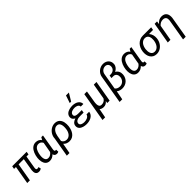

<svg xmlns="http://www.w3.org/2000/svg" viewBox="387 -2558 4509 4509"><g transform="rotate(-45 2641.0 -304.0)"><path d="M549.3 -453.6H481.4L427.2 -129.9Q426.3 -118.7 426.3 -107.7Q426.3 -96.7 429.4 -87.9Q432.6 -79.1 439.9 -73.7Q447.3 -68.4 460.9 -68.4Q472.7 -68.4 483.6 -71.8Q494.6 -75.2 505.4 -79.1L519.5 -14.6Q499.5 -2 479.2 3.9Q459 9.8 435.5 8.8Q403.8 8.3 384 -4.2Q364.3 -16.6 353.8 -36.6Q343.3 -56.6 340.8 -82.3Q338.4 -107.9 340.8 -135.7L393.6 -453.6H220.7L142.1 0H53.7L132.3 -453.6H69.8L83 -528.3H562.5Z M1105 -528.3 1038.6 -133.8Q1037.6 -126 1036.9 -115.7Q1036.1 -105.5 1037.8 -95.9Q1039.6 -86.4 1044.7 -79.6Q1049.8 -72.8 1061 -72.3Q1067.4 -71.3 1073.7 -72.3Q1080.1 -73.2 1085.9 -74.2L1090.8 -5.9Q1077.6 2 1064.2 5.9Q1050.8 9.8 1035.2 9.3Q1001 8.8 979.2 -8.1Q957.5 -24.9 950.7 -58.6Q918.5 -24.9 879.9 -6.8Q841.3 11.2 793.9 10.3Q760.3 9.3 734.9 -2Q709.5 -13.2 691.4 -32.2Q673.3 -51.3 661.9 -75.9Q650.4 -100.6 644.5 -128.4Q638.7 -156.2 637.9 -185.5Q637.2 -214.8 640.1 -242.7L641.1 -253.4Q645 -285.2 653.3 -318.8Q661.6 -352.5 675 -384.5Q688.5 -416.5 707 -444.8Q725.6 -473.1 750 -494.4Q774.4 -515.6 805.2 -527.6Q835.9 -539.6 874 -538.6Q917 -537.6 953.4 -520Q989.7 -502.4 1013.2 -465.8L1049.8 -528.3ZM729 -240.7Q727.1 -223.1 726.3 -203.1Q725.6 -183.1 727.8 -163.8Q730 -144.5 735.8 -126.5Q741.7 -108.4 752.2 -94.7Q762.7 -81.1 779.1 -72.5Q795.4 -64 818.8 -63.5Q839.8 -62.5 858.2 -67.9Q876.5 -73.2 892.3 -82.8Q908.2 -92.3 922.1 -105.7Q936 -119.1 948.2 -134.8L994.1 -395Q979 -427.2 953.1 -445.3Q927.2 -463.4 891.6 -464.4Q863.8 -465.3 842 -456.1Q820.3 -446.8 803.2 -430.4Q786.1 -414.1 773.9 -392.3Q761.7 -370.6 752.9 -346.7Q744.1 -322.8 738.8 -298.1Q733.4 -273.4 730.5 -251.5Z M1684.1 -247.1Q1678.2 -199.2 1661.4 -152.6Q1644.5 -106 1616 -69.3Q1587.4 -32.7 1546.1 -10.7Q1504.9 11.2 1450.2 10.3Q1407.2 9.3 1368.4 -6.1Q1329.6 -21.5 1301.8 -55.2L1253.9 203.1H1165.5L1249 -281.2V-282.7Q1250 -316.9 1259.8 -349.1Q1269.5 -381.3 1287.1 -410.2Q1304.7 -439 1328.4 -462.9Q1352.1 -486.8 1380.6 -503.9Q1409.2 -521 1441.2 -530Q1473.1 -539.1 1506.8 -538.1Q1545.4 -537.1 1575 -524.9Q1604.5 -512.7 1625.5 -492.4Q1646.5 -472.2 1659.9 -445.3Q1673.3 -418.5 1680.2 -387.7Q1687 -356.9 1688 -323.7Q1689 -290.5 1685.5 -257.8ZM1597.7 -257.3Q1599.6 -276.4 1600.8 -299.1Q1602.1 -321.8 1600.1 -344.5Q1598.1 -367.2 1592.3 -388.7Q1586.4 -410.2 1575.2 -426.5Q1564 -442.9 1545.9 -453.1Q1527.8 -463.4 1501.5 -464.4Q1464.8 -465.3 1436.8 -448.7Q1408.7 -432.1 1388.4 -405.3Q1368.2 -378.4 1355.5 -345.7Q1342.8 -313 1337.4 -281.7L1313 -138.2Q1329.1 -101.6 1358.6 -82.8Q1388.2 -64 1428.2 -63Q1467.3 -62 1496.8 -77.9Q1526.4 -93.8 1546.9 -119.9Q1567.4 -146 1579.6 -179.4Q1591.8 -212.9 1596.2 -247.1Z M2048.3 -233.9Q2024.4 -233.9 1998 -231Q1971.7 -228 1949 -218.5Q1926.3 -209 1910.2 -191.7Q1894 -174.3 1890.6 -145Q1888.7 -128.4 1893.8 -115.7Q1898.9 -103 1908.9 -94Q1918.9 -85 1932.4 -78.9Q1945.8 -72.8 1960.4 -69.1Q1975.1 -65.4 1990 -64Q2004.9 -62.5 2017.1 -62.5Q2040.5 -62 2066.4 -66.9Q2092.3 -71.8 2115.2 -82.8Q2138.2 -93.8 2155.3 -111.8Q2172.4 -129.9 2177.7 -155.8L2266.1 -156.2Q2260.7 -109.9 2236.3 -77.9Q2211.9 -45.9 2176 -26.1Q2140.1 -6.3 2097.7 2.2Q2055.2 10.7 2014.2 9.8Q1990.7 9.3 1965.3 5.9Q1939.9 2.4 1915.8 -4.9Q1891.6 -12.2 1870.1 -24.2Q1848.6 -36.1 1832.8 -53Q1816.9 -69.8 1808.3 -92.5Q1799.8 -115.2 1801.8 -144.5Q1803.2 -171.9 1814 -192.6Q1824.7 -213.4 1841.8 -229Q1858.9 -244.6 1880.9 -255.4Q1902.8 -266.1 1926.8 -273.9Q1910.6 -281.7 1897 -292.2Q1883.3 -302.7 1873 -315.9Q1862.8 -329.1 1857.2 -345.2Q1851.6 -361.3 1852.5 -380.4Q1853.5 -411.1 1864.7 -435.1Q1876 -459 1894.3 -476.6Q1912.6 -494.1 1936.5 -506.1Q1960.4 -518.1 1986.8 -525.1Q2013.2 -532.2 2040.8 -535.2Q2068.4 -538.1 2094.2 -537.6Q2130.4 -536.6 2167 -527.6Q2203.6 -518.6 2232.9 -499.5Q2262.2 -480.5 2280.8 -451.2Q2299.3 -421.9 2298.8 -380.4L2211.9 -380.9Q2212.4 -404.3 2200.9 -419.9Q2189.5 -435.5 2171.4 -445.3Q2153.3 -455.1 2132.1 -459.5Q2110.8 -463.9 2091.3 -464.4Q2069.8 -464.8 2044.9 -461.4Q2020 -458 1998 -448.5Q1976.1 -439 1959.7 -422.6Q1943.4 -406.2 1939.9 -380.4Q1936.5 -356 1946.5 -341.6Q1956.5 -327.1 1973.4 -319.3Q1990.2 -311.5 2011 -309.1Q2031.7 -306.6 2050.3 -306.2L2171.4 -305.7L2158.7 -233.4ZM2151.9 -811H2248L2134.3 -622.1H2087.9Z M2565.4 -528.3 2515.6 -223.1Q2513.7 -207.5 2512.5 -189.7Q2511.2 -171.9 2512.2 -154.3Q2513.2 -136.7 2517.1 -120.8Q2521 -105 2529.5 -92.5Q2538.1 -80.1 2552.2 -72.3Q2566.4 -64.5 2587.9 -64Q2632.8 -62 2667.2 -80.8Q2701.7 -99.6 2725.1 -137.7L2793 -528.3H2881.8L2790 0H2710.9L2720.2 -56.6Q2694.3 -24.4 2661.9 -6.8Q2629.4 10.7 2586.9 10.3Q2557.6 9.8 2530.8 1.7Q2503.9 -6.3 2481.9 -26.4L2438.5 203.1H2350.6L2477.5 -528.3Z M3293.9 -720.7Q3334.5 -719.7 3368.7 -706.1Q3402.8 -692.4 3426.8 -667.7Q3450.7 -643.1 3462.9 -608.9Q3475.1 -574.7 3471.7 -533.2Q3469.2 -506.8 3459.5 -484.6Q3449.7 -462.4 3434.8 -444.1Q3419.9 -425.8 3400.1 -411.1Q3380.4 -396.5 3358.4 -384.8Q3383.3 -372.6 3401.1 -354Q3418.9 -335.4 3429.9 -312.7Q3440.9 -290 3445.1 -264.2Q3449.2 -238.3 3447.3 -211.4Q3443.4 -161.6 3423.3 -120.4Q3403.3 -79.1 3370.8 -49.6Q3338.4 -20 3295.2 -4.2Q3252 11.7 3202.1 10.7Q3164.6 9.8 3129.2 -1.5Q3093.8 -12.7 3064.5 -37.1L3022 187.5H2933.6L3055.2 -523.9Q3061.5 -566.9 3083.5 -603.5Q3105.5 -640.1 3137.7 -666.5Q3169.9 -692.9 3210.2 -707.3Q3250.5 -721.7 3293.9 -720.7ZM3243.2 -418Q3271 -418.5 3295.2 -426Q3319.3 -433.6 3337.9 -448.2Q3356.4 -462.9 3368.4 -484.4Q3380.4 -505.9 3383.3 -534.7Q3385.7 -557.6 3380.4 -577.9Q3375 -598.1 3362.5 -613.5Q3350.1 -628.9 3331.5 -637.9Q3313 -647 3289.1 -647.5Q3261.7 -647.9 3237.3 -638.7Q3212.9 -629.4 3193.8 -612.8Q3174.8 -596.2 3161.9 -573.5Q3148.9 -550.8 3144.5 -524.4L3074.7 -119.6Q3095.7 -89.8 3128.7 -76.4Q3161.6 -63 3196.8 -62.5Q3229.5 -62 3257.6 -73Q3285.6 -84 3306.9 -103.5Q3328.1 -123 3341.8 -150.1Q3355.5 -177.2 3359.4 -209Q3362.3 -232.9 3358.4 -256.3Q3354.5 -279.8 3343.3 -298.8Q3332 -317.9 3313.2 -330.3Q3294.4 -342.8 3268.1 -344.2L3194.8 -344.7L3208 -418.5Z M4039.6 -528.3 3973.1 -133.8Q3972.2 -126 3971.4 -115.7Q3970.7 -105.5 3972.4 -95.9Q3974.1 -86.4 3979.2 -79.6Q3984.4 -72.8 3995.6 -72.3Q4002 -71.3 4008.3 -72.3Q4014.6 -73.2 4020.5 -74.2L4025.4 -5.9Q4012.2 2 3998.8 5.9Q3985.4 9.8 3969.7 9.3Q3935.5 8.8 3913.8 -8.1Q3892.1 -24.9 3885.3 -58.6Q3853 -24.9 3814.5 -6.8Q3775.9 11.2 3728.5 10.3Q3694.8 9.3 3669.4 -2Q3644 -13.2 3626 -32.2Q3607.9 -51.3 3596.4 -75.9Q3585 -100.6 3579.1 -128.4Q3573.2 -156.2 3572.5 -185.5Q3571.8 -214.8 3574.7 -242.7L3575.7 -253.4Q3579.6 -285.2 3587.9 -318.8Q3596.2 -352.5 3609.6 -384.5Q3623 -416.5 3641.6 -444.8Q3660.2 -473.1 3684.6 -494.4Q3709 -515.6 3739.7 -527.6Q3770.5 -539.6 3808.6 -538.6Q3851.6 -537.6 3887.9 -520Q3924.3 -502.4 3947.8 -465.8L3984.4 -528.3ZM3663.6 -240.7Q3661.6 -223.1 3660.9 -203.1Q3660.2 -183.1 3662.4 -163.8Q3664.6 -144.5 3670.4 -126.5Q3676.3 -108.4 3686.8 -94.7Q3697.3 -81.1 3713.6 -72.5Q3730 -64 3753.4 -63.5Q3774.4 -62.5 3792.7 -67.9Q3811 -73.2 3826.9 -82.8Q3842.8 -92.3 3856.7 -105.7Q3870.6 -119.1 3882.8 -134.8L3928.7 -395Q3913.6 -427.2 3887.7 -445.3Q3861.8 -463.4 3826.2 -464.4Q3798.3 -465.3 3776.6 -456.1Q3754.9 -446.8 3737.8 -430.4Q3720.7 -414.1 3708.5 -392.3Q3696.3 -370.6 3687.5 -346.7Q3678.7 -322.8 3673.3 -298.1Q3668 -273.4 3665 -251.5Z M4685.1 -453.6 4550.8 -452.1Q4587.4 -409.2 4601.3 -358.9Q4615.2 -308.6 4609.9 -252.4L4608.4 -240.7Q4604.5 -207 4593.3 -175Q4582 -143.1 4564.7 -115Q4547.4 -86.9 4524.2 -63.5Q4501 -40 4472.9 -23.4Q4444.8 -6.8 4412.6 2Q4380.4 10.7 4344.7 9.8Q4289.1 8.3 4250.5 -14.9Q4211.9 -38.1 4189 -75.4Q4166 -112.8 4157.5 -160.2Q4148.9 -207.5 4154.3 -256.8L4155.8 -268.1Q4162.1 -321.8 4183.6 -369.4Q4205.1 -417 4239.5 -452.4Q4273.9 -487.8 4320.3 -508.3Q4366.7 -528.8 4423.3 -528.8L4698.2 -528.3ZM4242.2 -254.9Q4238.8 -224.6 4241 -191.2Q4243.2 -157.7 4254.6 -129.6Q4266.1 -101.6 4288.8 -83Q4311.5 -64.5 4349.6 -63Q4390.1 -61.5 4420.7 -79.1Q4451.2 -96.7 4472.4 -125.2Q4493.7 -153.8 4506.1 -189.2Q4518.6 -224.6 4523.4 -259.3L4524.9 -270Q4528.3 -300.3 4525.9 -332.5Q4523.4 -364.7 4511.5 -391.4Q4499.5 -418 4476.6 -435.3Q4453.6 -452.6 4416.5 -454.1Q4377 -455.6 4346.9 -439.2Q4316.9 -422.9 4295.4 -395.8Q4273.9 -368.7 4261.2 -334.2Q4248.5 -299.8 4243.7 -265.6Z M4893.1 -528.3 4881.8 -449.7Q4914.1 -491.2 4956.8 -515.1Q4999.5 -539.1 5053.2 -538.1Q5099.1 -537.1 5130.6 -521.2Q5162.1 -505.4 5180.2 -478Q5198.2 -450.7 5204.3 -413.8Q5210.4 -377 5206.1 -334.5L5115.2 202.6H5026.4L5117.2 -333Q5120.6 -360.8 5117.7 -384.5Q5114.7 -408.2 5104 -425.3Q5093.3 -442.4 5073.5 -452.4Q5053.7 -462.4 5022.9 -463.4Q4978.5 -464.4 4943.1 -446.5Q4907.7 -428.7 4879.9 -395L4810.5 0H4721.7L4813.5 -528.3Z"/></g></svg>

Font: Roboto Mono
Style: Italic
Weight: 400
Designer: Google
Version: Version 2.000985; 2015; ttfautohint (v1.3)